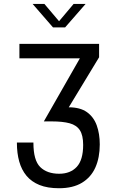

<svg xmlns="http://www.w3.org/2000/svg" viewBox="-20 -758 612 994"><path d="M285.5 216.5Q226 216.5 184.5 199.8Q143 183 117.2 152Q91.5 121 79.5 78Q67.5 35 67.5 -18Q67.5 -18.5 67.5 -19Q67.5 -19.5 67.5 -20H153Q153 -19.5 153 -19Q153 -18.5 153 -18Q153 72 188.2 106.8Q223.5 141.5 286.5 141.5Q344 141.5 377.2 106Q410.5 70.5 410.5 -8Q410.5 -57.5 393.5 -83.8Q376.5 -110 340.5 -119.8Q304.5 -129.5 248 -129.5H207L393.5 -456H80.5V-531H493V-461.5L336 -202.5Q395 -202.5 430 -177.5Q465 -152.5 480.8 -109Q496.5 -65.5 496.5 -10.5Q496.5 58 473.8 109Q451 160 404.2 188.2Q357.5 216.5 285.5 216.5ZM149 -737.5H210L298.5 -633H273L361 -737.5H423L317 -616H254.5Z"/></svg>

Font: Epilogue
Style: Regular
Weight: 400
Designer: Tyler Finck
Foundry: Etcetera Type Co
Version: Version 2.112